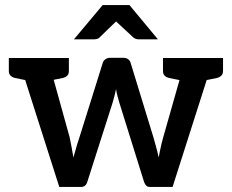

<svg xmlns="http://www.w3.org/2000/svg" viewBox="-20 -741 919 761"><path d="M215 0 52 -511H141Q169 -511 175 -489L256 -197Q260 -176 264 -156.5Q268 -137 271 -117Q274 -127 278 -141.5Q282 -156 286.5 -171Q291 -186 295 -197L387 -491Q389 -500 397.5 -506Q406 -512 417 -512H467Q492 -512 498 -491L588 -197Q591 -187 595 -172Q599 -157 603 -142.5Q607 -128 609 -117Q611 -128 614 -143Q617 -158 620.5 -172.5Q624 -187 627 -197L710 -489Q712 -499 720.5 -505Q729 -511 741 -511H827L664 0H573Q558 0 551 -20L453 -334Q449 -347 445.5 -360.5Q442 -374 440 -388Q437 -375 434 -362Q431 -349 426 -333L326 -20Q320 0 301 0ZM124 -482V-511H198V-482ZM694 -482V-511H768V-482ZM115 -511 103 -419 39 -432Q28 -435 21.5 -441.5Q15 -448 15 -460V-511ZM253 -511V-460Q253 -448 247 -441.5Q241 -435 229 -432L165 -419L153 -511ZM726 -511 714 -419 650 -432Q638 -435 632 -441.5Q626 -448 626 -460V-511ZM864 -511V-460Q864 -448 857.5 -441.5Q851 -435 840 -432L776 -419L764 -511ZM273 -585 387 -721H493L606 -585H531Q517 -585 508 -593L440 -656L375 -593Q372 -589 365.5 -587Q359 -585 352 -585Z"/></svg>

Font: Aleo SemiBold
Style: Regular
Weight: 600
Designer: Alessio Laiso
Foundry: Alessio Laiso
Version: Version 2.001;gftools[0.9.29]